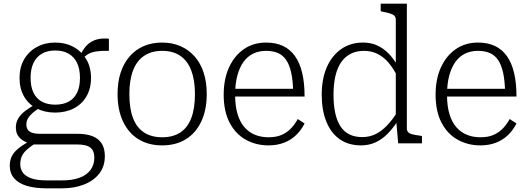

<svg xmlns="http://www.w3.org/2000/svg" viewBox="-20 -778 2869 1042"><path d="M571 -502Q531 -503 503.5 -499Q476 -495 457.5 -484Q439 -473 424 -453L410 -465Q421 -493 436 -514Q451 -535 470.5 -548Q490 -561 515 -566Q540 -571 571 -568ZM279 -167Q223 -167 179 -189.5Q135 -212 110.5 -254.5Q86 -297 86 -355Q86 -413 111 -456Q136 -499 180 -523Q224 -547 279 -547Q336 -547 379.5 -523Q423 -499 448.5 -456Q474 -413 474 -355Q474 -297 449 -254.5Q424 -212 380 -189.5Q336 -167 279 -167ZM279 -210Q322 -210 352 -226Q382 -242 398 -274.5Q414 -307 414 -355Q414 -404 398 -437Q382 -470 352 -487Q322 -504 279 -504Q238 -504 208 -487Q178 -470 162 -437Q146 -404 146 -355Q146 -307 162 -274.5Q178 -242 208 -226Q238 -210 279 -210ZM232 244Q171 244 126.5 231Q82 218 57.5 190.5Q33 163 33 121Q33 89 46.5 65.5Q60 42 87.5 21.5Q115 1 158 -21L178 -4Q146 16 126.5 33.5Q107 51 98.5 70Q90 89 90 113Q90 140 104.5 159.5Q119 179 150.5 190Q182 201 233 201H318Q373 201 412 186.5Q451 172 471.5 144Q492 116 492 77Q492 41 471 23.5Q450 6 397 6H159V5Q131 -1 110 -12.5Q89 -24 77.5 -42Q66 -60 66 -86Q66 -114 79.5 -136Q93 -158 118 -177Q143 -196 177 -214L197 -194Q173 -179 157 -165Q141 -151 132 -136Q123 -121 123 -102Q123 -76 141 -64Q159 -52 194 -52H398Q447 -52 480.5 -39.5Q514 -27 531.5 0Q549 27 549 69Q549 126 518 165Q487 204 434.5 224Q382 244 319 244Z M1102 -268Q1102 -181 1072 -118Q1042 -55 988 -22Q934 11 860 11Q786 11 732 -22Q678 -55 648 -118Q618 -181 618 -268Q618 -333 635 -384.5Q652 -436 684 -472.5Q716 -509 760.5 -528Q805 -547 860 -547Q915 -547 959.5 -527.5Q1004 -508 1036 -472Q1068 -436 1085 -384.5Q1102 -333 1102 -268ZM682 -268Q682 -189 702 -137Q722 -85 762 -59Q802 -33 860 -33Q919 -33 958.5 -59Q998 -85 1018 -137Q1038 -189 1038 -268Q1038 -343 1018 -395.5Q998 -448 958.5 -475Q919 -502 860 -502Q802 -502 762 -475Q722 -448 702 -395.5Q682 -343 682 -268Z M1256 -263Q1256 -202 1269.5 -158Q1283 -114 1307.5 -86.5Q1332 -59 1365 -46Q1398 -33 1437 -33Q1481 -33 1511 -47Q1541 -61 1561.5 -83.5Q1582 -106 1596 -132L1633 -108Q1615 -72 1587 -45Q1559 -18 1521.5 -3.5Q1484 11 1437 11Q1369 11 1313.5 -20Q1258 -51 1226 -112.5Q1194 -174 1194 -264Q1194 -350 1223.5 -413.5Q1253 -477 1304.5 -512Q1356 -547 1424 -547Q1477 -547 1516 -528.5Q1555 -510 1581 -473.5Q1607 -437 1620 -382.5Q1633 -328 1633 -254H1238V-296H1590L1571 -279Q1570 -340 1560.5 -383Q1551 -426 1533.5 -452Q1516 -478 1489 -490Q1462 -502 1424 -502Q1385 -502 1354 -487Q1323 -472 1301.5 -442Q1280 -412 1268 -367.5Q1256 -323 1256 -263Z M2188 -81Q2188 -59 2208.5 -52Q2229 -45 2264 -41L2270 -40V0H2141L2130 -126L2128 -129V-670Q2128 -685 2120.5 -692.5Q2113 -700 2096.5 -705Q2080 -710 2055 -715L2046 -717V-758H2188ZM1950 -547Q1993 -547 2027 -531.5Q2061 -516 2089.5 -487Q2118 -458 2141 -415L2136 -364Q2115 -407 2088.5 -438Q2062 -469 2029 -485.5Q1996 -502 1955 -502Q1915 -502 1884 -486.5Q1853 -471 1832 -441Q1811 -411 1800.5 -366.5Q1790 -322 1790 -264Q1790 -207 1799.5 -164Q1809 -121 1828 -92Q1847 -63 1876.5 -48.5Q1906 -34 1946 -34Q1986 -34 2019 -50.5Q2052 -67 2081 -97.5Q2110 -128 2136 -170L2139 -123Q2112 -80 2081.5 -50Q2051 -20 2016 -4.5Q1981 11 1939 11Q1871 11 1823.5 -22.5Q1776 -56 1751 -118Q1726 -180 1726 -264Q1726 -350 1753.5 -413Q1781 -476 1831.5 -511.5Q1882 -547 1950 -547Z M2406 -263Q2406 -202 2419.5 -158Q2433 -114 2457.5 -86.5Q2482 -59 2515 -46Q2548 -33 2587 -33Q2631 -33 2661 -47Q2691 -61 2711.5 -83.5Q2732 -106 2746 -132L2783 -108Q2765 -72 2737 -45Q2709 -18 2671.5 -3.5Q2634 11 2587 11Q2519 11 2463.5 -20Q2408 -51 2376 -112.5Q2344 -174 2344 -264Q2344 -350 2373.5 -413.5Q2403 -477 2454.5 -512Q2506 -547 2574 -547Q2627 -547 2666 -528.5Q2705 -510 2731 -473.5Q2757 -437 2770 -382.5Q2783 -328 2783 -254H2388V-296H2740L2721 -279Q2720 -340 2710.5 -383Q2701 -426 2683.5 -452Q2666 -478 2639 -490Q2612 -502 2574 -502Q2535 -502 2504 -487Q2473 -472 2451.5 -442Q2430 -412 2418 -367.5Q2406 -323 2406 -263Z"/></svg>

Font: Roboto Serif SemiCondensed ExtraLight
Style: Regular
Weight: 250
Width: 4
Designer: Greg Gazdowicz
Foundry: Commercial Type
Version: Version 1.007